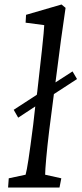

<svg xmlns="http://www.w3.org/2000/svg" viewBox="-20 -835 363 855"><path d="M16 0H245L253 -41L181 -57C181 -81 188 -163 199 -253L220 -416L323 -483L303 -517L227 -468C246 -621 258 -705 272 -800L254 -815L96 -769L94 -734L177 -723C177 -702 160 -547 146 -427L144 -413L41 -346L61 -311L137 -361L128 -281C110 -140 101 -82 94 -57L19 -41Z"/></svg>

Font: TPK Tissa Web
Style: Italic
Weight: 400
Italic angle: -7°
Designer: Jacques Le Bailly, Suppakit Chalermlarp | Katatrad Co.,Ltd.
Foundry: Jacques Le Bailly, Cadson Demak Co.,Ltd.
Version: Version 5.000;Glyphs 3.1.2 (3151)